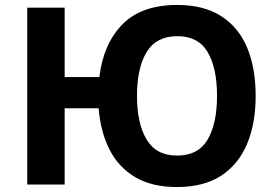

<svg xmlns="http://www.w3.org/2000/svg" viewBox="-20 -745 1110 775"><path d="M1012 -358Q1012 -247 977.5 -164.5Q943 -82 873 -36Q803 10 694 10Q594 10 526.5 -29.5Q459 -69 422.5 -140.5Q386 -212 378 -308H241V0H90V-714H241V-434H381Q397 -568 474 -646.5Q551 -725 695 -725Q803 -725 873.5 -679.5Q944 -634 978 -551.5Q1012 -469 1012 -358ZM533 -358Q533 -246 572 -181.5Q611 -117 694 -117Q780 -117 818 -181.5Q856 -246 856 -358Q856 -471 818 -535Q780 -599 696 -599Q611 -599 572 -535Q533 -471 533 -358Z"/></svg>

Font: RS Noto Sans
Style: Bold
Weight: 700
Designer: Monotype Design Team
Foundry: Monotype Imaging Inc.
Version: Version 3.10